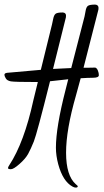

<svg xmlns="http://www.w3.org/2000/svg" viewBox="-41 -632 456 845"><path d="M392.1 -589.8 326.7 -334H350.6Q367.7 -334.5 376.5 -334.5Q387.7 -334.5 393.1 -310.5Q394 -304.7 394 -300.8Q393.6 -290 369.1 -289.8Q344.7 -289.6 314 -287.6L293.5 -212.4Q249.5 -59.6 249.8 40.8Q250 141.1 292.5 178.7Q300.8 184.6 301.3 188.5Q300.3 193.4 293 193.6Q285.6 193.8 277.8 189Q235.8 166 215.3 90.8Q205.1 52.7 205.1 18.1Q205.1 -71.8 247.6 -236.8L259.3 -283.2L179.2 -274.4Q121.1 -42 107.9 -9.3Q94.7 23.4 83 44.9Q71.3 66.4 44.7 89.8Q18.1 113.3 6.3 112.8Q-5.4 112.3 -5.9 107.9Q-5.9 103.5 0 94.7Q65.4 -4.9 106 -191.4L125.5 -271H124Q23.4 -271 7.1 -273.9Q-9.3 -276.9 -15.1 -286.4Q-21 -295.9 -21.5 -302.2Q-21.5 -309.6 -12.2 -311Q-10.7 -311 -10.3 -311.5L138.7 -324.7L188 -524.9Q189.9 -532.2 193.1 -548.8Q196.3 -565.4 203.6 -571.3Q210.9 -577.1 234.9 -577.1Q249 -576.2 249.5 -564Q249.5 -558.6 249 -555.7L192.4 -328.6Q247.1 -331.5 272.5 -332.5L331.1 -559.6Q333 -566.9 335.7 -583.7Q338.4 -600.6 345.9 -606.2Q353.5 -611.8 377.9 -611.8Q392.1 -610.8 392.6 -597.7Q392.6 -592.8 392.1 -589.8Z"/></svg>

Font: Kristi
Style: Regular
Weight: 400
Italic angle: -15°
Version: Version 1.004